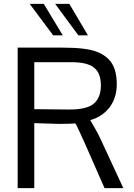

<svg xmlns="http://www.w3.org/2000/svg" viewBox="-20 -978 694 998"><path d="M387.2 -794.4 266.6 -958H340.3L437 -794.4ZM256.3 -794.4 134.3 -958H207.5L306.2 -794.4ZM158.2 0H71.8V-730.5H302.7Q430.2 -730.5 484.4 -708.5Q539.1 -686.5 563 -646.5Q586.9 -606.4 586.9 -539.1Q586.9 -471.2 550.8 -421.9Q514.6 -372.6 449.2 -353.5Q449.2 -352.5 469.7 -317.9Q490.2 -283.2 502.9 -254.9L621.1 0H523.4L423.8 -226.6Q383.3 -317.9 372.1 -336.4Q336.4 -334 287.6 -334L158.2 -337.9ZM469.2 -626Q434.1 -654.8 351.6 -654.8H158.2V-410.6L337.9 -408.7Q431.2 -408.2 467.8 -439.5Q504.4 -470.7 504.4 -534.2Q504.4 -597.7 469.2 -626Z"/></svg>

Font: Oxygen-Regular
Style: Regular
Weight: 400
Designer: Vernon Adams
Foundry: Vernon Adams
Version: Version Release 0.2.3 webfont; ttfautohint (v0.93.3-1d66) -l